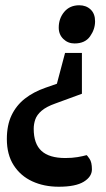

<svg xmlns="http://www.w3.org/2000/svg" viewBox="-20 -552 401 729"><path d="M203 157Q147 157 102.5 136.5Q58 116 32 75.5Q6 35 6 -24Q6 -77 24 -114.5Q42 -152 74.5 -177.5Q107 -203 153 -219L196 -234L227 -351H291V-196L190 -159Q156 -147 138 -131.5Q120 -116 114 -98.5Q108 -81 108 -63Q108 -6 137.5 21Q167 48 228 48Q254 48 274.5 44.5Q295 41 309 37Q311 38 320 51Q329 64 329 91Q329 119 298 138Q267 157 203 157ZM263 -387Q238 -387 220.5 -404Q203 -421 203 -447Q203 -482 224 -507Q245 -532 281 -532Q307 -532 324 -516Q341 -500 341 -471Q341 -441 322 -414Q303 -387 263 -387Z"/></svg>

Font: Faustina Light
Style: Bold Italic
Weight: 700
Italic angle: -8°
Version: Version 1.200